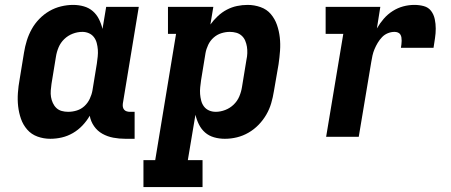

<svg xmlns="http://www.w3.org/2000/svg" viewBox="-20 -558 1840 783"><path d="M185 8Q158 8 133 -1Q108 -10 91 -29.5Q74 -49 65.5 -73.5Q57 -98 54 -124.5Q51 -151 53 -179Q55 -207 60 -234L78 -344Q82 -369 89.5 -393Q97 -417 109.5 -439.5Q122 -462 140.5 -481Q159 -500 181.5 -513Q204 -526 229 -532Q254 -538 278 -538Q301 -538 322 -532Q343 -526 358.5 -512.5Q374 -499 383.5 -480Q393 -461 398 -440Q398 -440 398 -440Q398 -440 398 -440L413 -530H546L481 -136Q480 -129 481 -122.5Q482 -116 486 -111Q490 -106 496.5 -104Q503 -102 509 -102H529V8H491Q466 8 442 3.5Q418 -1 397.5 -12.5Q377 -24 363.5 -43.5Q350 -63 346 -86Q334 -65 316.5 -46.5Q299 -28 277.5 -15.5Q256 -3 232.5 2.5Q209 8 185 8ZM258 -102Q276 -102 293.5 -107.5Q311 -113 324.5 -125.5Q338 -138 346 -155Q354 -172 357 -189L375 -299Q377 -313 378.5 -327.5Q380 -342 379 -355.5Q378 -369 374.5 -382.5Q371 -396 363 -406.5Q355 -417 342.5 -422.5Q330 -428 316 -428Q296 -428 276.5 -420.5Q257 -413 242 -398.5Q227 -384 219 -365Q211 -346 208 -326L190 -216Q188 -203 187 -189Q186 -175 188 -162.5Q190 -150 195.5 -138Q201 -126 210 -117.5Q219 -109 231.5 -105.5Q244 -102 258 -102Z M565 205V95H613L698 -420H665V-530H850L838 -458Q851 -476 868 -492Q885 -508 905 -518.5Q925 -529 946.5 -533.5Q968 -538 990 -538Q1017 -538 1042.5 -529Q1068 -520 1084.5 -500.5Q1101 -481 1109.5 -456.5Q1118 -432 1121 -405.5Q1124 -379 1122 -351Q1120 -323 1116 -296L1097 -186Q1093 -161 1086 -137Q1079 -113 1066 -90.5Q1053 -68 1034.5 -49Q1016 -30 993.5 -17Q971 -4 946.5 2Q922 8 897 8Q874 8 853 2Q832 -4 816.5 -17.5Q801 -31 791.5 -50Q782 -69 777 -90Q777 -90 777 -90Q777 -90 777 -90L746 95H806V205ZM860 -102Q879 -102 898.5 -109.5Q918 -117 933 -131.5Q948 -146 956 -165Q964 -184 967 -204L985 -314Q988 -327 988.5 -341Q989 -355 987 -367.5Q985 -380 980 -392Q975 -404 965.5 -412.5Q956 -421 943.5 -424.5Q931 -428 917 -428Q900 -428 882.5 -422.5Q865 -417 851 -404.5Q837 -392 829 -375Q821 -358 818 -341L800 -231Q798 -217 796.5 -202.5Q795 -188 796 -174.5Q797 -161 800.5 -147.5Q804 -134 812 -123.5Q820 -113 832.5 -107.5Q845 -102 860 -102Z M1310 0 1380 -420H1308V-530H1531L1517 -442Q1529 -463 1545 -481.5Q1561 -500 1581.5 -513Q1602 -526 1624.5 -532Q1647 -538 1670 -538Q1690 -538 1708.5 -533Q1727 -528 1738 -513.5Q1749 -499 1753 -480Q1757 -461 1757 -441.5Q1757 -422 1754 -402.5Q1751 -383 1748 -363H1615Q1616 -370 1617 -377Q1618 -384 1618 -391.5Q1618 -399 1617 -405.5Q1616 -412 1612.5 -417.5Q1609 -423 1602.5 -425.5Q1596 -428 1589 -428Q1575 -428 1561.5 -422.5Q1548 -417 1538 -406.5Q1528 -396 1520.5 -383.5Q1513 -371 1507.5 -358Q1502 -345 1499 -331.5Q1496 -318 1494 -305L1443 0Z"/></svg>

Font: Iosevka Curly Slab XBdEx
Style: Italic
Weight: 800
Width: 7
Italic angle: -9°
Monospace: yes
Designer: Belleve Invis
Foundry: Belleve Invis
Version: Version 11.1.0; ttfautohint (v1.8.3)